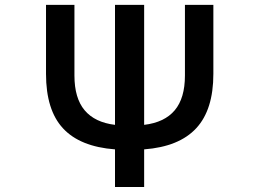

<svg xmlns="http://www.w3.org/2000/svg" viewBox="-20 -751 1040 772"><path d="M559.6 -249Q641.6 -258.8 682.6 -307.6Q723.6 -356.4 723.6 -447.3V-731.4H837.9V-454.1Q837.9 -309.6 769 -235.4Q700.2 -161.1 559.6 -150.4V1H442.4V-150.4Q301.8 -161.1 233.4 -234.9Q165 -308.6 165 -454.1V-731.4H279.3V-447.3Q279.3 -356.4 320.3 -307.6Q361.3 -258.8 442.4 -249V-731.4H559.6Z"/></svg>

Font: GenEi Gothic M SemiBold
Style: Regular
Weight: 500
Designer: o_tamon (Modified); [Source Han Sans]
Ryoko NISHIZUKA  (kana & ideographs); Paul D. Hunt (Latin, Greek & Cyrillic); Wenl
Version: Version 1.1a;Original Version 1.004